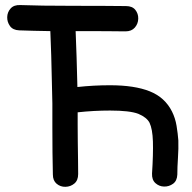

<svg xmlns="http://www.w3.org/2000/svg" viewBox="-20 -737 760 759"><path d="M189 -47Q189 -23 204 -10.5Q219 2 239 1.5Q259 1 274 -11.5Q289 -24 289 -49Q289 -71 288.5 -105Q288 -139 287.5 -175.5Q287 -212 287 -243.5Q287 -275 287 -293Q351 -300 415 -300Q493 -300 527 -287Q560 -273 571 -252Q583 -227 584.5 -177.5Q586 -128 581 -51Q580 -26 594.5 -13Q609 0 628.5 0.5Q648 1 664 -10.5Q680 -22 681 -47Q681 -76 683.5 -113Q686 -150 685 -182Q683 -209 678 -239.5Q673 -270 660 -296Q632 -352 572 -376Q512 -400 415 -400Q350 -400 286 -393Q283 -520 279 -614Q418 -614 476 -613Q500 -613 513 -628Q526 -643 526.5 -663Q527 -683 515 -698Q503 -713 478 -713Q400 -714 269 -714Q137 -714 60 -717Q35 -718 22 -703.5Q9 -689 8.5 -669.5Q8 -650 19.5 -634Q31 -618 56 -617Q110 -615 179 -614Q181 -570 182.5 -517.5Q184 -465 185 -415Q186 -365 187 -328Q187 -286 187 -235Q187 -184 187.5 -134.5Q188 -85 189 -47Z"/></svg>

Font: Balsamiq Sans
Style: Regular
Weight: 400
Designer: Michael Angeles
Foundry: Balsamiq SRL
Version: Version 1.020; ttfautohint (v1.8.4.7-5d5b);gftools[0.9.26]